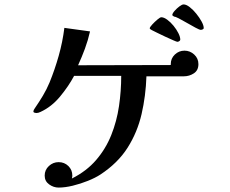

<svg xmlns="http://www.w3.org/2000/svg" viewBox="-20 -840 1040 868"><path d="M877 -550Q877 -522 856.5 -508.5Q836 -495 811 -495H642Q639 -406 620 -324Q601 -242 557 -172.5Q513 -103 434 -51Q411 -36 377.5 -22.5Q344 -9 309 -0.5Q274 8 245 8Q222 8 202 -6.5Q182 -21 182 -46Q182 -72 201 -89.5Q220 -107 245 -107Q271 -107 289 -89.5Q307 -72 307 -46Q307 -41 305 -33Q371 -66 414.5 -116.5Q458 -167 483 -229.5Q508 -292 518 -360.5Q528 -429 528 -497H315Q290 -450 251.5 -403.5Q213 -357 163 -334Q153 -329 144 -329Q141 -329 136 -330.5Q131 -332 131 -336Q131 -342 137 -350Q157 -379 174 -407.5Q191 -436 204 -467Q228 -526 245.5 -588Q263 -650 271 -714L387 -698Q378 -658 364 -620Q350 -582 333 -545L752 -546Q752 -547 752 -548Q752 -549 752 -550Q752 -576 770.5 -593.5Q789 -611 814 -611Q839 -611 858 -593.5Q877 -576 877 -550ZM795 -661Q795 -657 790.5 -654Q786 -651 782 -651Q779 -651 763 -658Q747 -665 726.5 -674.5Q706 -684 689 -692.5Q672 -701 666 -704Q664 -706 660.5 -707.5Q657 -709 657 -712Q657 -717 668 -729Q679 -741 691.5 -751.5Q704 -762 709 -762Q721 -762 736 -751Q751 -740 764.5 -723.5Q778 -707 786.5 -690Q795 -673 795 -661ZM901 -713Q901 -709 896 -707Q891 -705 888 -705Q882 -705 863.5 -715Q845 -725 826 -736Q807 -747 799 -751Q793 -754 787 -757.5Q781 -761 775 -763Q774 -764 771.5 -764Q769 -764 767 -765Q766 -766 762.5 -768Q759 -770 759 -772Q759 -779 769 -790.5Q779 -802 791 -811Q803 -820 810 -820Q822 -820 837.5 -808Q853 -796 867.5 -778Q882 -760 891.5 -742.5Q901 -725 901 -713Z"/></svg>

Font: Kaisei Decol Medium
Style: Regular
Weight: 500
Designer: Font-Kai, 金井和夫
Foundry: KAZUO KANAI
Version: Version 5.003